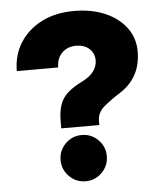

<svg xmlns="http://www.w3.org/2000/svg" viewBox="-53 -784 710 840"><g transform="rotate(-5 302.0 -363.5)"><path d="M203.1 -230.5V-258.8Q203.1 -302.7 212.9 -332.5Q222.7 -362.3 246.8 -384.5Q271 -406.7 313 -427.2Q346.7 -443.8 362.8 -466.1Q378.9 -488.3 378.9 -513.7Q378.9 -545.4 356.9 -565.2Q335 -585 299.8 -585Q260.7 -585 236.8 -560.8Q212.9 -536.6 212.9 -497.1H31.2Q31.2 -566.4 65.2 -620.6Q99.1 -674.8 160.2 -706.1Q221.2 -737.3 302.7 -737.3Q380.4 -737.3 439.5 -711.7Q498.5 -686 532 -640.9Q565.4 -595.7 565.4 -537.1Q565.4 -422.4 473.1 -363.3Q430.2 -335.9 400.1 -310.5Q370.1 -285.2 370.1 -248V-230.5ZM289.6 9.3Q247.6 9.3 217.8 -20.5Q188 -50.3 188 -92.3Q188 -134.3 217.8 -164.1Q247.6 -193.8 289.6 -193.8Q331.5 -193.8 361.3 -164.1Q391.1 -134.3 391.1 -92.3Q391.1 -50.3 361.3 -20.5Q331.5 9.3 289.6 9.3Z"/></g></svg>

Font: Inter Display Black
Style: Regular
Weight: 900
Designer: Rasmus Andersson
Foundry: rsms
Version: Version 4.000;git-a52131595